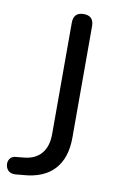

<svg xmlns="http://www.w3.org/2000/svg" viewBox="-95 -759 505 812"><g transform="rotate(10 157.5 -353.0)"><path d="M30 6Q9 7 -1.5 -4.5Q-12 -16 -12 -33Q-12 -46 -4 -56Q4 -66 20 -67L51 -70Q101 -74 127.5 -104.5Q154 -135 154 -189V-667Q154 -712 198 -712Q241 -712 241 -667V-189Q241 -101 196 -52Q151 -3 63 3Z"/></g></svg>

Font: Chiron GoRound TC N
Style: Regular
Weight: 350
Designer: Ryoko NISHIZUKA 西塚涼子 (kana, bopomofo & ideographs); Paul D. Hunt (Latin, Greek & Cyrillic); Sandoll Communications 산돌커뮤니
Foundry: Adobe
Version: Version 1.000;hotconv 1.1.1;makeotfexe 2.6.0